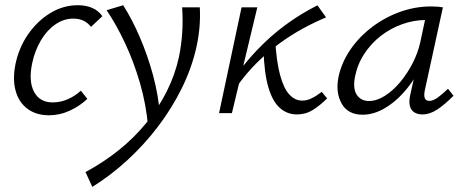

<svg xmlns="http://www.w3.org/2000/svg" viewBox="-20 -443 1821 752"><path d="M172.1 8.5Q121.7 8.5 87.7 -16.8Q53.6 -42.1 41.2 -87.4Q28.7 -132.7 40.7 -192.4Q54.2 -256.9 90.3 -309Q126.5 -361 177 -391.8Q227.6 -422.6 284.7 -422.6Q316 -422.6 340.5 -412.3Q365 -401.9 381 -379.7L336.5 -337.8Q323.9 -353.9 306.8 -362Q289.7 -370.1 267.4 -370.1Q228.9 -370.1 195.8 -346.7Q162.7 -323.4 139.6 -283.9Q116.5 -244.5 106.3 -196.7Q91.1 -125.7 113.2 -83.8Q135.3 -41.9 186.1 -41.9Q217.3 -41.9 246.2 -54.7Q275.1 -67.5 296.6 -87.9L322.1 -55.8Q292 -27.3 253 -9.4Q213.9 8.5 172.1 8.5Z M341.6 289 314.9 230.9Q384.6 193.5 445 145.2Q505.4 96.9 552.8 38.7Q600.2 -19.5 632.8 -84.4Q665.5 -149.4 680.7 -219.1Q690.4 -265.4 693.6 -314.1Q696.9 -362.9 693.3 -414.2H762.6Q764.6 -375.5 761.4 -337.1Q758.1 -298.7 749.5 -259.1Q731.5 -178 692.9 -99.2Q654.3 -20.4 599.8 51.4Q545.4 123.2 479.6 183.6Q413.9 244.1 341.6 289ZM560.3 56.1Q552.7 -33.8 528.1 -118.2Q503.5 -202.5 469.1 -275.5Q434.7 -348.4 397.5 -402.9L462.4 -422.5Q497.3 -368.1 527.7 -297.2Q558.2 -226.3 579.5 -148Q600.8 -69.6 606.3 8.4Z M906.5 -102.3 882.7 -117Q931.2 -188.5 985 -245.1Q1038.8 -301.7 1098.5 -345.6Q1158.2 -389.5 1223.3 -422.1L1257.1 -374.9Q1212.9 -356.5 1166.7 -331.4Q1120.5 -306.3 1074.7 -273Q1028.9 -239.6 986.3 -197.4Q943.6 -155.1 906.5 -102.3ZM838 0 926.1 -414.2H987.8L888.3 0ZM1142.8 5.2Q1104.6 5.2 1075.9 -20.4Q1047.2 -46 1031 -101.5Q1014.7 -156.9 1012.2 -247.1L1057.5 -292.6Q1062.4 -202.5 1077 -149Q1091.6 -95.6 1113.7 -72.3Q1135.8 -49 1163.5 -49Q1179.3 -49 1193.8 -55Q1208.4 -61.1 1220.5 -69.2Q1232.5 -77.3 1240.2 -83.3L1261.3 -57.6Q1233.8 -30.3 1205.7 -12.5Q1177.6 5.2 1142.8 5.2Z M1400.3 6.3Q1342.8 6.3 1318.4 -36.9Q1293.9 -80.1 1305.5 -140.4Q1317.5 -197.5 1351.8 -247.9Q1386.1 -298.3 1436.4 -336.5Q1486.6 -374.7 1546.3 -396.3Q1606 -417.8 1668.6 -417.8Q1683.6 -417.8 1694.6 -416.8Q1705.5 -415.7 1714.7 -414.2L1644 -89.9Q1635.1 -47.9 1661.3 -47.9Q1676.6 -47.9 1694.8 -61.1Q1712.9 -74.4 1734.6 -95.3L1756.3 -68Q1721.1 -32.6 1692 -13.7Q1663 5.2 1634.8 5.2Q1615.8 5.2 1602.6 -3Q1589.5 -11.2 1585.2 -28.6Q1581 -46 1587.2 -73.4L1625.2 -243L1662.4 -277Q1649.6 -220.5 1622.6 -169.6Q1595.5 -118.6 1559.4 -78.9Q1523.3 -39.1 1482.2 -16.4Q1441.1 6.3 1400.3 6.3ZM1424.6 -47.4Q1455.5 -47.4 1487.5 -67.7Q1519.5 -88 1547.5 -121.6Q1575.6 -155.3 1596.5 -196.2Q1617.3 -237.2 1626.2 -278L1649.8 -388.8L1682.5 -362.2Q1675.8 -363.7 1666.8 -364.2Q1657.8 -364.7 1649.3 -364.7Q1600.5 -364.7 1554.5 -348Q1508.5 -331.4 1470.3 -301.5Q1432.2 -271.5 1405.7 -230.5Q1379.3 -189.5 1370 -140.4Q1361.6 -94.2 1378 -70.8Q1394.5 -47.4 1424.6 -47.4Z"/></svg>

Font: Ysabeau
Style: Bold Italic
Weight: 700
Italic angle: -12°
Designer: Christian Thalmann (Catharsis Fonts)
Version: Version 2.002